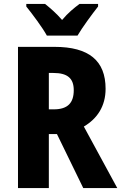

<svg xmlns="http://www.w3.org/2000/svg" viewBox="-20 -951 613 971"><path d="M217 -771H372C396 -812 446 -880 476 -918V-931H382C355 -911 324 -886 294 -850C265 -884 233 -911 208 -931H113V-918C143 -881 196 -810 217 -771ZM256 -714H71V0H227V-273H268L401 0H573L404 -311C472 -351 514 -414 514 -502C514 -644 430 -714 256 -714ZM250 -582C320 -582 353 -556 353 -495C353 -431 323 -398 252 -398H227V-582Z"/></svg>

Font: Noto Sans Malayalam Condensed ExtraBold
Style: Regular
Weight: 800
Width: 3
Designer: Jelle Bosma - Monotype Design Team
Foundry: Monotype Imaging Inc.
Version: Version 2.104